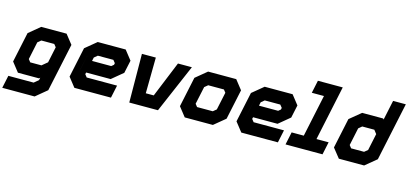

<svg xmlns="http://www.w3.org/2000/svg" viewBox="-95 -1306 4381 2061"><g transform="rotate(15 2095.0 -275.0)"><path d="M-20 200 10 59H291L340 18.5L346 -10L334 0H100.5L19.5 -103L90.5 -437L215 -540H496.5L578 -437L464 97L339.5 200ZM57.5 130H312L407 47L501.5 -399L448 -470H234.5L152 -402L98 -148L158 -71H331L452.5 -167L407 47L312 130H57.5ZM158 -71 98 -148 152 -402 234.5 -470H448L501.5 -399L452.5 -167L331 -71ZM199.5 -141.5H324L384.5 -191.5L422 -368.5L397.5 -399H254L217 -368.5L175.5 -172Z M1153.5 -540 1234.5 -437 1204 -294.5 1079.5 -191.5H807.5L803 -172L827 -141.5H1164.5L1134.5 0H728L647 -103L718 -437L843 -540ZM1102 -471 1153 -408 1133 -315 1069 -262H750.5L780.5 -403L863.5 -471ZM1102 -471H863.5L780.5 -403L723.5 -137L775 -73H1087.5H775L723.5 -137L750.5 -262H1069L1133 -315L1153 -408ZM1054.5 -398.5H882L845 -368L836.5 -328H1049.5L1075 -349L1079 -368Z M1338 0 1334 -540H1488.5L1483.5 -142H1572L1734.5 -540H1889L1657 0ZM1413.5 -71H1613L1785 -470L1613 -71H1413.5L1411 -470Z M1954.5 0 1873.5 -103 1944.5 -437 2069.5 -540H2382L2463 -437L2392 -103L2267 0ZM2009.5 -71H2248L2328.5 -141L2384.5 -403L2333 -470H2090.5L2010 -403L1954 -141ZM2009.5 -71 1954 -141 2010 -403 2090.5 -470H2333L2384.5 -403L2328.5 -141L2248 -71ZM2053.5 -141.5H2228L2265 -172L2307 -368L2283 -398.5H2108.5L2071.5 -368L2029.5 -172Z M3008.5 -540 3089.5 -437 3059 -294.5 2934.5 -191.5H2662.5L2658 -172L2682 -141.5H3019.5L2989.5 0H2583L2502 -103L2573 -437L2698 -540ZM2957 -471 3008 -408 2988 -315 2924 -262H2605.5L2635.5 -403L2718.5 -471ZM2957 -471H2718.5L2635.5 -403L2578.5 -137L2630 -73H2942.5H2630L2578.5 -137L2605.5 -262H2924L2988 -315L3008 -408ZM2909.5 -398.5H2737L2700 -368L2691.5 -328H2904.5L2930 -349L2934 -368Z M3074.5 0 3104.5 -141.5H3239.5L3338.5 -608.5H3203.5L3233.5 -750H3509.5L3380.5 -141.5H3515.5L3485.5 0ZM3152.5 -71H3438H3292.5L3421.5 -679.5H3281.5H3421.5L3292.5 -71H3152.5Z M3948 0H3667L3585 -103L3656 -437L3781.5 -540H4014.5L4022.5 -530.5L4069 -750H4210.5L4073 -103ZM3926 -67.5H3717.5L3663 -135.5L3722 -411.5L3793 -469.5H3992L4062 -381.5L4009.5 -135.5ZM3909.5 -141.5 3946.5 -172 3986 -358.5 3954.5 -399H3820L3783 -368L3741.5 -172L3765.5 -141.5ZM3926 -67.5 4009.5 -135.5 4126 -683 4062 -381.5 3992 -469.5H3793L3722 -411.5L3663 -135.5L3717.5 -67.5Z"/></g></svg>

Font: Tourney Black
Style: Italic
Weight: 900
Italic angle: -12°
Version: Version 1.015